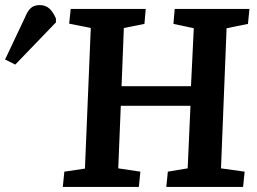

<svg xmlns="http://www.w3.org/2000/svg" viewBox="-207 -735 1012 755"><path d="M542 -319H268L258 -73L345 -60L339 0H40L46 -60L127 -72L150 -625L65 -642L71 -700H366L361 -641L280 -625L271 -396H544L555 -624L475 -641L480 -700H774L768 -641L684 -624L662 -73L755 -60L749 0H447L453 -60L531 -73ZM-147 -481 -187 -501 -109 -666Q-98 -693 -85 -704Q-72 -715 -51 -715Q-28 -715 -13 -701.5Q2 -688 13 -662V-647Z"/></svg>

Font: Literata 12pt SemiBold
Style: Italic
Weight: 600
Italic angle: -2°
Designer: Latin by Veronika Burian and Jose Scaglione. Greek by Irene Vlachou. Cyrillic by Vera Evstafieva
Foundry: TypeTogether
Version: Version 3.002